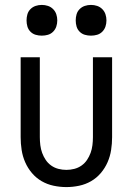

<svg xmlns="http://www.w3.org/2000/svg" viewBox="-20 -753 540 781"><path d="M250 8Q224 8 198 2.5Q172 -3 149.5 -16Q127 -29 110 -49Q93 -69 82.5 -93Q72 -117 68 -143Q64 -169 64 -195V-520H142V-195Q142 -179 144 -162.5Q146 -146 151.5 -131Q157 -116 166 -102.5Q175 -89 188.5 -79.5Q202 -70 218 -66Q234 -62 250 -62Q266 -62 282 -66Q298 -70 311.5 -79.5Q325 -89 334 -102.5Q343 -116 348.5 -131Q354 -146 356 -162.5Q358 -179 358 -195V-520H436V-195Q436 -169 432 -143Q428 -117 417.5 -93Q407 -69 390 -49Q373 -29 350.5 -16Q328 -3 302 2.5Q276 8 250 8ZM350 -608Q337 -608 325 -611.5Q313 -615 304 -624Q295 -633 291.5 -645Q288 -657 288 -670Q288 -683 291.5 -695Q295 -707 304 -716Q313 -725 325 -729Q337 -733 350 -733Q363 -733 375 -729Q387 -725 396 -716Q405 -707 409 -695Q413 -683 413 -670Q413 -657 409 -645Q405 -633 396 -624Q387 -615 375 -611.5Q363 -608 350 -608ZM150 -608Q137 -608 125 -611.5Q113 -615 104 -624Q95 -633 91.5 -645Q88 -657 88 -670Q88 -683 91.5 -695Q95 -707 104 -716Q113 -725 125 -729Q137 -733 150 -733Q163 -733 175 -729Q187 -725 196 -716Q205 -707 209 -695Q213 -683 213 -670Q213 -657 209 -645Q205 -633 196 -624Q187 -615 175 -611.5Q163 -608 150 -608Z"/></svg>

Font: Iosevka Term SS14
Style: Regular
Weight: 400
Monospace: yes
Designer: Belleve Invis
Foundry: Belleve Invis
Version: Version 24.1.1; ttfautohint (v1.8.4)